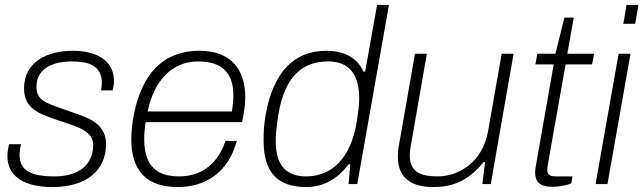

<svg xmlns="http://www.w3.org/2000/svg" viewBox="-20 -743 2597 775"><path d="M191 12C334 12 408 -59 408 -161C408 -259 311 -274 231 -304C175 -325 127 -335 127 -391C127 -472 201 -495 271 -495C333 -495 391 -480 391 -410C391 -400 390 -390 388 -378H435C438 -391 440 -404 440 -416C440 -504 362 -538 274 -538C170 -538 77 -493 77 -386C77 -304 139 -284 204 -261C278 -235 356 -220 356 -158C356 -73 292 -31 200 -31C107 -31 59 -54 59 -117C59 -130 61 -144 65 -161H17C12 -143 10 -127 10 -112C10 -31 78 12 191 12Z M697 12C812 12 901 -48 936 -174H890C855 -68 778 -31 704 -31C611 -31 562 -74 562 -183C562 -203 564 -225 568 -250H957C965 -286 970 -320 970 -351C970 -461 913 -538 786 -538C630 -538 552 -435 521 -284C514 -250 510 -214 510 -180C510 -55 571 12 697 12ZM576 -293C603 -422 677 -495 780 -495C879 -495 922 -446 922 -358C922 -338 920 -317 916 -293Z M1216 12C1282 12 1340 -17 1387 -80H1394L1387 0H1422L1550 -723H1502L1454 -454H1447C1420 -517 1358 -538 1297 -538C1170 -538 1083 -456 1052 -278C1045 -239 1044 -205 1044 -175C1044 -43 1104 12 1216 12ZM1215 -31C1142 -31 1093 -69 1093 -172C1093 -195 1094 -222 1104 -282C1129 -434 1201 -495 1304 -495C1358 -495 1430 -475 1430 -345C1430 -322 1427 -296 1419 -246C1395 -107 1322 -31 1215 -31Z M1728 12C1798 12 1865 -6 1932 -89H1938L1927 0H1961L2053 -526H2005L1950 -213C1928 -88 1831 -31 1747 -31C1682 -31 1634 -46 1634 -116C1634 -127 1636 -141 1638 -154L1703 -526H1655L1590 -155C1587 -139 1586 -124 1586 -110C1586 -22 1644 12 1728 12Z M2210 11C2232 11 2263 7 2286 -3L2291 -31H2224C2197 -31 2189 -39 2189 -58C2189 -66 2191 -76 2193 -88L2263 -483H2370L2378 -526H2270L2296 -672H2258L2222 -526H2149L2141 -483H2215L2143 -74C2141 -64 2140 -55 2140 -47C2140 -10 2158 11 2210 11Z M2496 -647H2544L2557 -723H2509ZM2384 0H2432L2525 -526H2477Z"/></svg>

Font: Archivo Thin
Style: Italic
Weight: 100
Italic angle: -10°
Designer: Hector Gatti
Foundry: Omnibus-Type
Version: Version 2.001